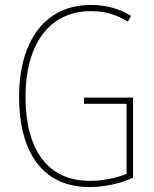

<svg xmlns="http://www.w3.org/2000/svg" viewBox="-20 -745 620 775"><path d="M319 -351V-326H491V-43C450 -27 397 -15 342 -15C170 -15 83 -144 83 -355C83 -555 171 -700 347 -700C395 -700 444 -690 496 -658L509 -681C456 -713 403 -725 347 -725C156 -725 57 -572 57 -354C57 -136 148 10 341 10C397 10 463 -2 517 -28V-351Z"/></svg>

Font: Noto Sans Armenian Condensed Thin
Style: Regular
Weight: 100
Width: 3
Designer: Monotype Design Team
Foundry: Monotype Imaging Inc.
Version: Version 2.008